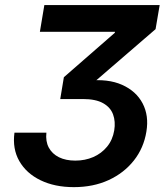

<svg xmlns="http://www.w3.org/2000/svg" viewBox="-20 -748 667 778"><path d="M279.3 10.3Q201.7 10.3 144.3 -17.6Q86.9 -45.4 58.3 -95.2Q29.8 -145 38.6 -210.4H168Q164.1 -175.3 177.7 -149.9Q191.4 -124.5 219 -110.8Q246.6 -97.2 285.2 -97.2Q324.7 -97.2 357.9 -111.6Q391.1 -126 413.8 -153.6Q436.5 -181.2 442.9 -219.7Q448.7 -255.4 438.2 -284.2Q427.7 -313 397.9 -329.8Q368.2 -346.7 315.9 -346.7H224.1L238.8 -435.1L445.3 -615.2L445.8 -619.1H141.6L159.7 -727.5H627L610.4 -629.9L336.9 -394L335 -420.9Q417.5 -429.7 474.6 -404.3Q531.7 -378.9 557.9 -329.1Q584 -279.3 573.2 -214.8Q562.5 -148.4 522.5 -97.7Q482.4 -46.9 420.2 -18.3Q357.9 10.3 279.3 10.3Z"/></svg>

Font: Inter 20pt SemiBold
Style: Italic
Weight: 600
Italic angle: -9.3988°
Version: Version 4.001;git-66647c0bb